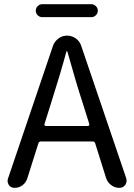

<svg xmlns="http://www.w3.org/2000/svg" viewBox="-20 -905 646 925"><path d="M419.9 -884.8Q432.6 -884.8 441.9 -875.5Q451.2 -866.2 451.2 -853.5Q451.2 -840.8 441.9 -831.5Q432.6 -822.3 419.9 -822.3H183.6Q170.9 -822.3 161.6 -831.5Q152.3 -840.8 152.3 -853.5Q152.3 -866.2 161.6 -875.5Q170.9 -884.8 183.6 -884.8ZM194.3 -307.6Q193.4 -303.7 195.3 -300.8Q197.3 -297.9 201.2 -297.9H403.3Q407.2 -297.9 409.2 -300.8Q411.1 -303.7 410.2 -307.6L377.9 -410.2Q347.7 -502 304.7 -656.2Q303.7 -658.2 301.8 -658.2Q299.8 -658.2 299.8 -656.2Q272.5 -554.7 226.6 -410.2ZM554.7 0Q533.2 0 515.6 -13.2Q498 -26.4 491.2 -46.9L438.5 -214.8Q435.5 -223.6 425.8 -223.6H177.7Q168 -223.6 165 -214.8L111.3 -44.9Q104.5 -24.4 87.9 -12.2Q71.3 0 49.8 0Q32.2 0 22.5 -13.7Q16.6 -23.4 16.6 -33.2Q16.6 -39.1 18.6 -44.9L235.4 -684.6Q243.2 -706.1 261.7 -719.7Q280.3 -733.4 303.2 -733.4Q326.2 -733.4 345.2 -719.7Q364.3 -706.1 371.1 -684.6L587.9 -46.9Q589.8 -40 589.8 -34.2Q589.8 -24.4 584 -14.6Q573.2 0 554.7 0Z"/></svg>

Font: Gen Jyuu GothicX Regular
Style: Regular
Weight: 400
Designer: [Source Han Sans]
Ryoko NISHIZUKA  (kana & ideographs); Paul D. Hunt (Latin, Greek & Cyrillic); Wenlong ZHANG  (bopomofo
Version: Version 1.002.20150607